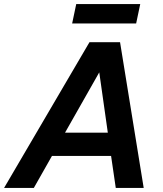

<svg xmlns="http://www.w3.org/2000/svg" viewBox="-44 -922 802 942"><path d="M-24 0 395 -715H545L661 0H524L501 -157H211L122 0ZM275 -271H485L443 -567ZM310 -807 330 -902H644L624 -807Z"/></svg>

Font: Wix Madefor Text
Style: Bold Italic
Weight: 700
Italic angle: -12°
Designer: Dalton Maag Ltd
Foundry: Dalton Maag Ltd
Version: Version 3.100